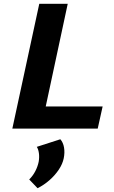

<svg xmlns="http://www.w3.org/2000/svg" viewBox="-20 -678 600 1012"><path d="M45 0 187 -658H337L196 0ZM92 0 117 -117H521L495 0ZM178 314 134 268Q154 248 166.5 223.5Q179 199 184 174Q188 150 185 129Q182 108 174 96L298 56Q313 73 317.5 99.5Q322 126 316 156Q310 186 290 216Q270 246 241 271.5Q212 297 178 314Z"/></svg>

Font: Ysabeau ExtraBold
Style: Italic
Weight: 800
Italic angle: -12°
Designer: Christian Thalmann (Catharsis Fonts)
Version: Version 2.002